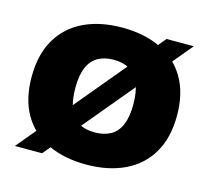

<svg xmlns="http://www.w3.org/2000/svg" viewBox="-92 -712 900 828"><g transform="rotate(15 358.0 -297.5)"><path d="M162.5 10H41L553.5 -605H675ZM357.5 8Q259.5 8 186.5 -26.5Q113.5 -61 73.5 -129Q33.5 -197 33.5 -297Q33.5 -397 73.5 -465.2Q113.5 -533.5 186.2 -568.2Q259 -603 357.5 -603Q456 -603 529 -568.2Q602 -533.5 642.2 -465.2Q682.5 -397 682.5 -297Q682.5 -197.5 642.2 -129.5Q602 -61.5 529 -26.8Q456 8 357.5 8ZM357.5 -135.5Q400 -135.5 429.2 -152.2Q458.5 -169 473.2 -204.2Q488 -239.5 488 -294.5Q488 -352 472.8 -388.8Q457.5 -425.5 428.5 -442.5Q399.5 -459.5 357.5 -459.5Q316 -459.5 287 -443Q258 -426.5 243 -391.2Q228 -356 228 -300.5Q228 -242 242.8 -205.8Q257.5 -169.5 286.2 -152.5Q315 -135.5 357.5 -135.5Z"/></g></svg>

Font: Encode Sans SC ExtraBold
Style: Regular
Weight: 800
Version: Version 3.002